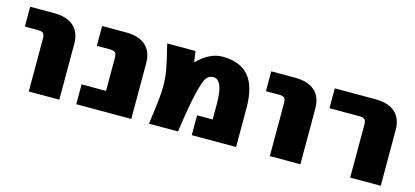

<svg xmlns="http://www.w3.org/2000/svg" viewBox="-50 -872 2625 1214"><g transform="rotate(15 1262.5 -265.0)"><path d="M33 -390V-520H188Q274 -520 318.5 -480Q363 -440 363 -365V0H163V-345Q163 -372 153.5 -381Q144 -390 118 -390Z M834 -365V0H474V-130H634V-345Q634 -372 624.5 -381Q615 -390 589 -390H504V-520H659Q745 -520 789.5 -480Q834 -440 834 -365Z M1125 -450H1127Q1208 -530 1290 -530Q1406 -530 1463 -463Q1520 -396 1520 -255V0H1230V-130H1332V-235Q1332 -390 1267 -390Q1239 -390 1222 -366.5Q1205 -343 1184.5 -257Q1164 -171 1140 0H950Q972 -156 975 -216.5Q978 -277 970.5 -333Q963 -389 930 -520H1115Z M1611 -390V-520H1766Q1852 -520 1896.5 -480Q1941 -440 1941 -365V0H1741V-345Q1741 -372 1731.5 -381Q1722 -390 1696 -390Z M2027 -390V-520H2292Q2378 -520 2422.5 -480Q2467 -440 2467 -365V0H2267V-345Q2267 -372 2257.5 -381Q2248 -390 2222 -390Z"/></g></svg>

Font: Mplus 1p Black
Style: Regular
Weight: 900
Version: Version 1.061